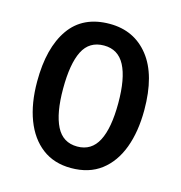

<svg xmlns="http://www.w3.org/2000/svg" viewBox="-88 -630 680 720"><g transform="rotate(15 251.5 -270.0)"><path d="M460 -271Q460 -187 436.5 -124Q413 -61 366.5 -25.5Q320 10 250 10Q184 10 138 -25Q92 -60 68 -123Q44 -186 44 -271Q44 -402 96 -476Q148 -550 252 -550Q347 -550 403.5 -478.5Q460 -407 460 -271ZM145 -270Q145 -175 170.5 -124.5Q196 -74 252 -74Q307 -74 333 -124Q359 -174 359 -271Q359 -367 333 -416.5Q307 -466 252 -466Q195 -466 170 -416.5Q145 -367 145 -270Z"/></g></svg>

Font: Noto Sans Arabic UI Cn Md
Style: Regular
Weight: 500
Width: 3
Designer: Monotype Design Team, Nadine Chahine and Nizar Qandah
Foundry: Monotype Imaging Inc.
Version: Version 2.010; ttfautohint (v1.8.4.7-5d5b)